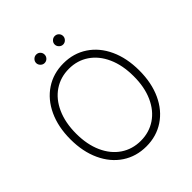

<svg xmlns="http://www.w3.org/2000/svg" viewBox="-236 -1025 1187 1187"><g transform="rotate(-45 357.0 -432.0)"><path d="M357.4 9.8Q269 9.8 200.7 -35.4Q132.3 -80.6 94 -163.1Q55.7 -245.6 55.7 -353.5Q55.7 -461.9 94 -544.2Q132.3 -626.5 200.7 -671.6Q269 -716.8 357.4 -716.8Q445.3 -716.8 513.7 -671.6Q582 -626.5 620.1 -544.2Q658.2 -461.9 658.2 -353.5Q658.2 -245.1 620.1 -162.8Q582 -80.6 513.7 -35.4Q445.3 9.8 357.4 9.8ZM357.4 -668.9Q284.2 -668.9 227.1 -630.6Q169.9 -592.3 137.7 -520.8Q105.5 -449.2 105.5 -353.5Q105.5 -258.3 137.5 -187.3Q169.4 -116.2 226.6 -77.6Q283.7 -39.1 357.4 -39.1Q430.7 -39.1 487.8 -77.4Q544.9 -115.7 576.9 -187Q608.9 -258.3 608.4 -353.5Q608.4 -449.2 576.4 -520.5Q544.4 -591.8 487.5 -630.4Q430.7 -668.9 357.4 -668.9ZM239.3 -836.9Q239.3 -852.1 250.5 -863Q261.7 -874 276.4 -874Q292.5 -874 303 -863.3Q313.5 -852.5 313.5 -836.9Q313.5 -821.8 302.7 -810.8Q292 -799.8 276.4 -799.8Q261.7 -799.8 250.5 -811Q239.3 -822.3 239.3 -836.9ZM401.4 -836.9Q401.4 -852.1 412.6 -863Q423.8 -874 438.5 -874Q454.1 -874 464.8 -863.3Q475.6 -852.5 475.6 -836.9Q475.6 -822.3 464.6 -811Q453.6 -799.8 438.5 -799.8Q423.8 -799.8 412.6 -811Q401.4 -822.3 401.4 -836.9Z"/></g></svg>

Font: Pretendard GOV ExtraLight
Style: Regular
Weight: 200
Designer: Base glyphs from Inter by Rasmus Andersson; Hangeul glyphs from Noto Sans CJK(Source Han Sans) by Jang Soo-young and Kan
Foundry: Kil Hyung-jin
Version: Version 1.309